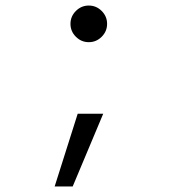

<svg xmlns="http://www.w3.org/2000/svg" viewBox="-20 -552 640 692"><path d="M300 -400Q273 -400 253.5 -419.5Q234 -439 234 -466Q234 -493 253.5 -512.5Q273 -532 300 -532Q327 -532 346.5 -512.5Q366 -493 366 -466Q366 -439 346.5 -419.5Q327 -400 300 -400ZM177 120 260 -142H352L242 120Z"/></svg>

Font: DM Mono Light
Style: Regular
Weight: 300
Designer: Colophon Foundry
Foundry: Colophon Foundry
Version: Version 1.000; ttfautohint (v1.8.2.53-6de2)